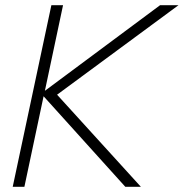

<svg xmlns="http://www.w3.org/2000/svg" viewBox="-20 -720 708 740"><path d="M29 0 178 -700H223L153 -370L597 -700H668L200 -355L523 0H463L148 -349L74 0Z"/></svg>

Font: Red Hat Display
Style: Italic
Weight: 300
Italic angle: -12°
Designer: Pentagram, MCKL
Foundry: Pentagram, MCKL
Version: Version 1.023